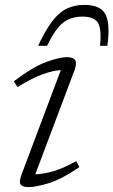

<svg xmlns="http://www.w3.org/2000/svg" viewBox="-20 -756 464 786"><path d="M69.5 -45 229 -469Q197.5 -467.5 154.8 -452Q112 -436.5 51.5 -399.5L37 -423.5Q116.5 -483.5 170.8 -502.8Q225 -522 253 -522Q280.5 -522 288 -509.5Q295.5 -497 284.5 -467L124.5 -42.5Q155.5 -43 196.5 -54.5Q237.5 -66 292 -96.5L305 -72Q231 -21.5 178.5 -5.8Q126 10 97 10Q71.5 10 64.2 -1.2Q57 -12.5 69.5 -45ZM317.5 -688Q270.5 -688 238.5 -663.2Q206.5 -638.5 172.5 -568.5H136Q166.5 -633.5 194.5 -669.8Q222.5 -706 254 -721Q285.5 -736 325.5 -736Q390 -736 411 -698.8Q432 -661.5 419.5 -568.5H389.5Q396.5 -639 380.5 -663.5Q364.5 -688 317.5 -688Z"/></svg>

Font: Newsreader 6pt Light
Style: Italic
Weight: 300
Italic angle: -17°
Designer: Hugues Gentile
Foundry: Production Type
Version: Version 1.003; ttfautohint (v1.8.3)